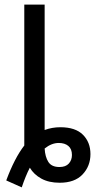

<svg xmlns="http://www.w3.org/2000/svg" viewBox="-20 -780 421 830"><path d="M74 30 7 0Q43 -97 85 -151V-760H173V-218Q205 -230 241 -230Q306 -230 338.5 -197.5Q371 -165 371 -114Q371 -62 337 -26Q303 10 238 10Q191 10 158.5 -8Q126 -26 109 -55Q100 -38 91 -16Q82 6 74 30ZM237 -58Q264 -58 277.5 -73Q291 -88 291 -110Q291 -136 275.5 -149Q260 -162 234 -162Q203 -162 173 -138Q175 -102 189 -80Q203 -58 237 -58Z"/></svg>

Font: Noto IKEA Simplified Chinese
Style: Regular
Weight: 400
Designer: Monotype Design Team
Foundry: Monotype Imaging Inc.
Version: Version 1.100